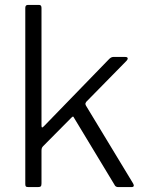

<svg xmlns="http://www.w3.org/2000/svg" viewBox="-20 -762 593 782"><path d="M522 -15Q526 -8 524.5 -4Q523 0 515 0H461Q456 0 452 -2.5Q448 -5 446 -10L281 -283Q280 -286 278 -287Q276 -288 271 -283L156 -167Q152 -163 150.5 -159Q149 -155 149 -148V-15Q149 -6 146 -3Q143 0 134 0H97Q88 0 85.5 -2.5Q83 -5 83 -12V-730Q83 -742 94 -742H139Q149 -742 149 -730V-252Q149 -244 151 -243Q153 -242 159 -248L422 -519Q432 -530 441 -530H490Q499 -530 500 -525Q501 -520 494 -513L331 -347Q329 -344 328 -341Q327 -338 330 -332L522 -15Z"/></svg>

Font: Libre Franklin Thin Light
Style: Regular
Weight: 300
Version: Version 3.000